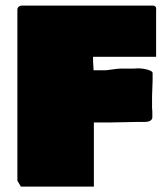

<svg xmlns="http://www.w3.org/2000/svg" viewBox="-20 -696 590 696"><path d="M43 -41V-660.2Q43 -668 47.9 -671.6Q52.7 -675.3 56.9 -675.5Q61 -675.8 72.3 -675.8H533.2Q537.1 -675.8 539.6 -674.6Q542 -673.3 543.5 -672.1Q544.9 -670.9 545.4 -668.2Q545.9 -665.5 546.1 -664.1Q546.4 -662.6 546.1 -659.7Q545.9 -656.7 545.9 -656.2V-490.2H317.4V-472.7Q317.4 -466.8 319.3 -441.4H365.2Q372.1 -441.9 389.9 -444.6Q407.7 -447.3 418 -447.3H458Q471.7 -447.3 478.5 -448.2Q498.5 -448.2 515.1 -443.4Q531.7 -438.5 533.2 -432.6V-404.3Q533.2 -395 532.2 -375.7Q531.2 -356.4 531.2 -346.7V-302.7Q532.2 -298.8 532.2 -289.1V-269.5Q530.3 -253.9 502 -253.9H470.7Q454.1 -253.9 423.1 -252.9Q392.1 -252 375 -252H320.3V-19.5H55.7Z"/></svg>

Font: Bowlby One SC
Style: Regular
Weight: 400
Width: 1
Version: Version 1.2